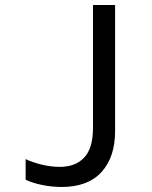

<svg xmlns="http://www.w3.org/2000/svg" viewBox="-20 -734 603 764"><path d="M225 10Q187 10 147.5 2Q108 -6 82 -19V-101Q106 -89 143.5 -79.5Q181 -70 218 -70Q280 -70 315 -107Q350 -144 350 -225V-714H438V-212Q438 -109 384 -49.5Q330 10 225 10Z"/></svg>

Font: Noto Sans Mono SemiCondensed
Style: Regular
Weight: 400
Width: 4
Designer: Monotype Design Team
Foundry: Monotype Imaging Inc.
Version: Version 2.014